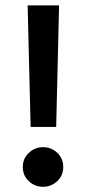

<svg xmlns="http://www.w3.org/2000/svg" viewBox="-20 -700 322 719"><path d="M94.7 -224.6 83.5 -679.7H201.2L190.4 -224.6ZM65.4 -74.7Q65.4 -106.4 87.9 -127.4Q110.4 -148.9 141.1 -148.9Q172.4 -148.9 194.8 -127.4Q216.8 -106.4 216.8 -74.7Q216.8 -43 194.8 -22Q172.4 -0.5 141.1 -0.5Q109.9 -0.5 87.4 -22Q65.4 -43 65.4 -74.7Z"/></svg>

Font: Vazirmatn UI FD NL Medium
Style: Regular
Weight: 500
Designer: Saber Rastikerdar
Foundry: Saber Rastikerdar
Version: Version 33.003